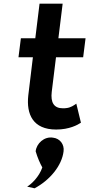

<svg xmlns="http://www.w3.org/2000/svg" viewBox="-20 -688 488 1039"><path d="M324 131C329 93 304 61 267 57C219 49 177 89 173 131C183 165 197 197 209 218C192 269 149 309 127 322C141 325 154 328 167 331C250 287 315 208 324 131ZM418 -24 393 -127C381 -119 363 -105 338 -103C333 -102 327 -102 320 -102C272 -102 253 -133 260 -191L283 -378H430L443 -481H296L319 -668H194L171 -481H93L80 -378H158L133 -171C122 -70 158 13 284 13C355 13 400 -12 418 -24Z"/></svg>

Font: Bluebird
Style: Obl
Weight: 400
Designer: Jasper
Foundry: Cannot Into Space Fonts
Version: Version 0.98